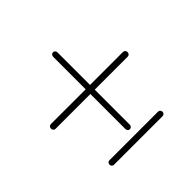

<svg xmlns="http://www.w3.org/2000/svg" viewBox="-124 -763 748 748"><g transform="rotate(-45 250.0 -389.0)"><path d="M110 -150H378C385 -150 390 -156 390 -162C390 -169 385 -175 378 -175H110C103 -175 98 -169 98 -162C98 -156 103 -150 110 -150ZM264 -217V-410H446C453 -410 458 -416 458 -423C458 -430 453 -436 446 -436H264V-615C264 -622 259 -628 252 -628C245 -628 240 -622 240 -615V-436H48C41 -436 36 -430 36 -423C36 -416 41 -410 48 -410H240V-217C240 -210 245 -204 252 -204C259 -204 264 -210 264 -217Z"/></g></svg>

Font: LS
Style: Light
Weight: 300
Designer: BSozoo
Foundry: BSozoo
Version: Version 001.000